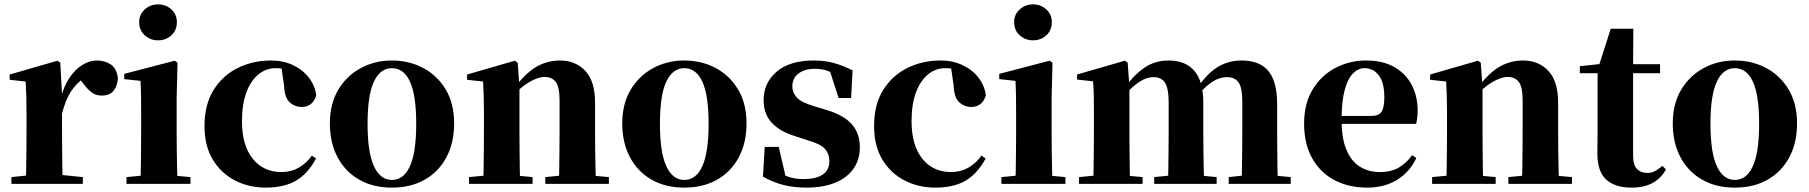

<svg xmlns="http://www.w3.org/2000/svg" viewBox="-20 -839 8254 876"><path d="M32 0V-31L139 -42H249L358 -31V0ZM97 0Q99 -26 99.5 -68.5Q100 -111 100.5 -157Q101 -203 101 -238V-321Q101 -371 100 -401Q99 -431 97 -467L24 -475V-499L242 -562L255 -553L263 -409V-408V-238Q263 -203 263.5 -157Q264 -111 264.5 -68.5Q265 -26 266 0ZM263 -321 224 -386H256Q270 -444 296.5 -483.5Q323 -523 356 -543Q389 -563 421 -563Q457 -563 484 -546Q511 -529 518 -484Q517 -450 499.5 -426.5Q482 -403 444 -403Q416 -403 396 -419Q376 -435 356 -463L333 -492L365 -484Q327 -458 303 -420.5Q279 -383 263 -321Z M557 0V-31L662 -41H740L849 -31V0ZM621 0Q622 -26 622.5 -68.5Q623 -111 623.5 -157Q624 -203 624 -238V-318Q624 -368 623.5 -401.5Q623 -435 621 -470L547 -478V-502L777 -562L790 -553L786 -392V-238Q786 -203 786.5 -157Q787 -111 788 -68.5Q789 -26 790 0ZM701 -655Q666 -655 640.5 -678Q615 -701 615 -738Q615 -773 640.5 -796Q666 -819 701 -819Q737 -819 762 -796Q787 -773 787 -738Q787 -701 762 -678Q737 -655 701 -655Z M1192 17Q1116 17 1052.5 -15.5Q989 -48 951 -110.5Q913 -173 913 -264Q913 -362 954.5 -428.5Q996 -495 1065 -529Q1134 -563 1217 -563Q1272 -563 1316.5 -542Q1361 -521 1389 -485Q1417 -449 1423 -404Q1407 -351 1356 -351Q1325 -351 1301.5 -372.5Q1278 -394 1276 -449L1262 -545L1339 -499Q1311 -514 1287.5 -521Q1264 -528 1238 -528Q1194 -528 1159 -499.5Q1124 -471 1104 -417Q1084 -363 1084 -286Q1084 -176 1133 -115Q1182 -54 1264 -54Q1308 -54 1343 -74Q1378 -94 1403 -129L1422 -116Q1385 -47 1331 -15Q1277 17 1192 17Z M1768 17Q1682 17 1618.5 -19.5Q1555 -56 1520 -122Q1485 -188 1485 -276Q1485 -365 1523 -429Q1561 -493 1625.5 -528Q1690 -563 1768 -563Q1847 -563 1911.5 -528.5Q1976 -494 2014 -430Q2052 -366 2052 -276Q2052 -187 2016.5 -121Q1981 -55 1917.5 -19Q1854 17 1768 17ZM1768 -18Q1822 -18 1850.5 -81Q1879 -144 1879 -274Q1879 -405 1850.5 -466.5Q1822 -528 1768 -528Q1715 -528 1686 -466.5Q1657 -405 1657 -274Q1657 -144 1686 -81Q1715 -18 1768 -18Z M2120 0V-31L2224 -41H2303L2410 -31V0ZM2184 0Q2186 -26 2186.5 -68.5Q2187 -111 2187.5 -157Q2188 -203 2188 -238V-321Q2188 -370 2187 -400.5Q2186 -431 2184 -467L2111 -475V-499L2329 -562L2342 -553L2350 -441V-438V-238Q2350 -203 2350.5 -157Q2351 -111 2351.5 -68.5Q2352 -26 2353 0ZM2468 0V-31L2570 -41H2648L2758 -31V0ZM2530 0Q2531 -26 2531.5 -68Q2532 -110 2532.5 -156Q2533 -202 2533 -238V-383Q2533 -441 2516 -464.5Q2499 -488 2464 -488Q2435 -488 2393 -463.5Q2351 -439 2310 -389L2307 -436H2325Q2382 -510 2431 -536.5Q2480 -563 2535 -563Q2606 -563 2650.5 -515.5Q2695 -468 2695 -370V-238Q2695 -202 2695.5 -156Q2696 -110 2697 -68Q2698 -26 2699 0Z M3102 17Q3016 17 2952.5 -19.5Q2889 -56 2854 -122Q2819 -188 2819 -276Q2819 -365 2857 -429Q2895 -493 2959.5 -528Q3024 -563 3102 -563Q3181 -563 3245.5 -528.5Q3310 -494 3348 -430Q3386 -366 3386 -276Q3386 -187 3350.5 -121Q3315 -55 3251.5 -19Q3188 17 3102 17ZM3102 -18Q3156 -18 3184.5 -81Q3213 -144 3213 -274Q3213 -405 3184.5 -466.5Q3156 -528 3102 -528Q3049 -528 3020 -466.5Q2991 -405 2991 -274Q2991 -144 3020 -81Q3049 -18 3102 -18Z M3659 17Q3601 17 3553 4.5Q3505 -8 3461 -33L3469 -169H3533L3567 -22L3513 -29V-65Q3547 -43 3577 -32.5Q3607 -22 3646 -22Q3703 -22 3733.5 -42.5Q3764 -63 3764 -104Q3764 -136 3744.5 -159Q3725 -182 3665 -199L3607 -218Q3540 -238 3502 -278Q3464 -318 3464 -382Q3464 -461 3523.5 -512Q3583 -563 3693 -563Q3743 -563 3784.5 -551.5Q3826 -540 3870 -518L3863 -392H3806L3760 -535L3808 -517V-487Q3778 -507 3755 -516Q3732 -525 3697 -525Q3651 -525 3623 -503.5Q3595 -482 3595 -444Q3595 -417 3615 -394.5Q3635 -372 3693 -355L3752 -337Q3831 -313 3867 -271.5Q3903 -230 3903 -168Q3903 -110 3873.5 -68.5Q3844 -27 3789.5 -5Q3735 17 3659 17Z M4247 17Q4171 17 4107.5 -15.5Q4044 -48 4006 -110.5Q3968 -173 3968 -264Q3968 -362 4009.5 -428.5Q4051 -495 4120 -529Q4189 -563 4272 -563Q4327 -563 4371.5 -542Q4416 -521 4444 -485Q4472 -449 4478 -404Q4462 -351 4411 -351Q4380 -351 4356.5 -372.5Q4333 -394 4331 -449L4317 -545L4394 -499Q4366 -514 4342.5 -521Q4319 -528 4293 -528Q4249 -528 4214 -499.5Q4179 -471 4159 -417Q4139 -363 4139 -286Q4139 -176 4188 -115Q4237 -54 4319 -54Q4363 -54 4398 -74Q4433 -94 4458 -129L4477 -116Q4440 -47 4386 -15Q4332 17 4247 17Z M4549 0V-31L4654 -41H4732L4841 -31V0ZM4613 0Q4614 -26 4614.5 -68.5Q4615 -111 4615.5 -157Q4616 -203 4616 -238V-318Q4616 -368 4615.5 -401.5Q4615 -435 4613 -470L4539 -478V-502L4769 -562L4782 -553L4778 -392V-238Q4778 -203 4778.5 -157Q4779 -111 4780 -68.5Q4781 -26 4782 0ZM4693 -655Q4658 -655 4632.5 -678Q4607 -701 4607 -738Q4607 -773 4632.5 -796Q4658 -819 4693 -819Q4729 -819 4754 -796Q4779 -773 4779 -738Q4779 -701 4754 -678Q4729 -655 4693 -655Z M4903 0V-31L5007 -41H5086L5193 -31V0ZM4967 0Q4969 -26 4969.5 -68.5Q4970 -111 4970.5 -157Q4971 -203 4971 -238V-322Q4971 -371 4970.5 -401Q4970 -431 4967 -468L4894 -476V-499L5112 -562L5125 -553L5133 -444V-441V-238Q5133 -203 5133.5 -157Q5134 -111 5134.5 -68.5Q5135 -26 5136 0ZM5246 0V-31L5346 -41H5426L5531 -31V0ZM5308 0Q5310 -26 5310.5 -68Q5311 -110 5311.5 -156Q5312 -202 5312 -238V-373Q5312 -435 5295.5 -461Q5279 -487 5243 -487Q5206 -487 5167 -457.5Q5128 -428 5094 -384L5091 -436H5110Q5152 -496 5200.5 -529.5Q5249 -563 5312 -563Q5389 -563 5429.5 -515.5Q5470 -468 5470 -370V-238Q5470 -202 5470.5 -156Q5471 -110 5472 -68Q5473 -26 5474 0ZM5586 0V-31L5680 -41H5763L5869 -31V0ZM5645 0Q5646 -26 5646.5 -68Q5647 -110 5647.5 -156Q5648 -202 5648 -238V-373Q5648 -439 5631 -463Q5614 -487 5578 -487Q5541 -487 5504.5 -461Q5468 -435 5429 -386L5424 -445H5448Q5492 -508 5539.5 -535.5Q5587 -563 5644 -563Q5728 -563 5767.5 -514.5Q5807 -466 5807 -364V-238Q5807 -202 5807.5 -156Q5808 -110 5808.5 -68Q5809 -26 5810 0Z M6218 17Q6134 17 6069 -17Q6004 -51 5967 -116.5Q5930 -182 5930 -275Q5930 -368 5970 -432.5Q6010 -497 6074.5 -530Q6139 -563 6212 -563Q6290 -563 6342.5 -532.5Q6395 -502 6421.5 -450.5Q6448 -399 6448 -335Q6448 -301 6441 -274H5999V-310H6236Q6271 -310 6283.5 -329.5Q6296 -349 6296 -395Q6296 -462 6271 -495Q6246 -528 6205 -528Q6177 -528 6153 -504Q6129 -480 6115 -428Q6101 -376 6101 -290Q6101 -207 6123.5 -154.5Q6146 -102 6185.5 -78Q6225 -54 6275 -54Q6328 -54 6363 -75Q6398 -96 6423 -131L6442 -118Q6411 -53 6353.5 -18Q6296 17 6218 17Z M6514 0V-31L6618 -41H6697L6804 -31V0ZM6578 0Q6580 -26 6580.5 -68.5Q6581 -111 6581.5 -157Q6582 -203 6582 -238V-321Q6582 -370 6581 -400.5Q6580 -431 6578 -467L6505 -475V-499L6723 -562L6736 -553L6744 -441V-438V-238Q6744 -203 6744.5 -157Q6745 -111 6745.5 -68.5Q6746 -26 6747 0ZM6862 0V-31L6964 -41H7042L7152 -31V0ZM6924 0Q6925 -26 6925.5 -68Q6926 -110 6926.5 -156Q6927 -202 6927 -238V-383Q6927 -441 6910 -464.5Q6893 -488 6858 -488Q6829 -488 6787 -463.5Q6745 -439 6704 -389L6701 -436H6719Q6776 -510 6825 -536.5Q6874 -563 6929 -563Q7000 -563 7044.5 -515.5Q7089 -468 7089 -370V-238Q7089 -202 7089.5 -156Q7090 -110 7091 -68Q7092 -26 7093 0Z M7351 -505V-546H7554V-505ZM7424 17Q7348 17 7308 -20Q7268 -57 7268 -139Q7268 -169 7268.5 -193.5Q7269 -218 7269 -249V-505H7188V-537L7292 -548L7274 -536L7329 -708H7432L7431 -529V-519V-127Q7431 -87 7448.5 -68.5Q7466 -50 7496 -50Q7515 -50 7530 -58Q7545 -66 7565 -82L7581 -66Q7559 -26 7520.5 -4.5Q7482 17 7424 17Z M7895 17Q7809 17 7745.5 -19.5Q7682 -56 7647 -122Q7612 -188 7612 -276Q7612 -365 7650 -429Q7688 -493 7752.5 -528Q7817 -563 7895 -563Q7974 -563 8038.5 -528.5Q8103 -494 8141 -430Q8179 -366 8179 -276Q8179 -187 8143.5 -121Q8108 -55 8044.5 -19Q7981 17 7895 17ZM7895 -18Q7949 -18 7977.5 -81Q8006 -144 8006 -274Q8006 -405 7977.5 -466.5Q7949 -528 7895 -528Q7842 -528 7813 -466.5Q7784 -405 7784 -274Q7784 -144 7813 -81Q7842 -18 7895 -18Z"/></svg>

Font: Noto Serif TC ExtraLight Black
Style: Regular
Weight: 900
Version: Version 2.003-H1;hotconv 1.1.1;makeotfexe 2.6.0